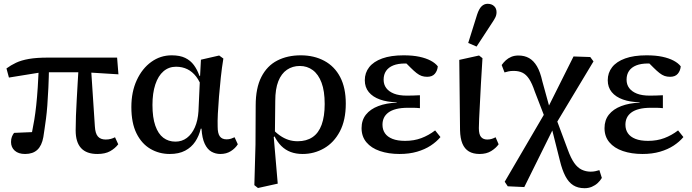

<svg xmlns="http://www.w3.org/2000/svg" viewBox="-20 -797 3638 1010"><path d="M112 13Q77 13 57.5 -4.5Q38 -22 38 -50Q38 -66 42.5 -77.5Q47 -89 54 -98Q76 -99 100 -100Q124 -101 148.5 -102Q173 -103 196 -102L136 -49Q143 -76 149 -105Q155 -134 160.5 -167.5Q166 -201 170.5 -242.5Q175 -284 178.5 -336.5Q182 -389 185 -456H238Q237 -388 234.5 -335.5Q232 -283 229 -243Q226 -203 222 -173Q218 -143 214.5 -119.5Q211 -96 208 -76Q200 -31 176.5 -9Q153 13 112 13ZM27 -389 14 -437Q37 -454 64.5 -467Q92 -480 132 -487Q172 -494 232 -494H596L603 -406L427 -417H200ZM492 13Q435 13 406.5 -18Q378 -49 378 -111Q378 -148 379.5 -187.5Q381 -227 383.5 -270.5Q386 -314 388.5 -359.5Q391 -405 394 -452H458L479 -133Q481 -95 495 -79Q509 -63 536 -63Q551 -63 563.5 -66.5Q576 -70 585 -75L602 -38Q585 -16 559 -1.5Q533 13 492 13Z M873 13Q817 13 771 -14Q725 -41 698 -95.5Q671 -150 671 -234Q671 -314 699.5 -375.5Q728 -437 776 -471.5Q824 -506 883 -506Q926 -506 954 -492.5Q982 -479 1000 -454.5Q1018 -430 1029 -398H1059L1045 -328Q1032 -368 1012 -394Q992 -420 965.5 -433Q939 -446 906 -446Q868 -446 840 -422Q812 -398 797 -352.5Q782 -307 782 -245Q782 -179 797 -136Q812 -93 839 -72.5Q866 -52 903 -52Q937 -52 963 -71.5Q989 -91 1005 -127Q1021 -163 1024 -212L1032 -388L1037 -483L1133 -505L1155 -489Q1147 -441 1141.5 -389Q1136 -337 1132 -288.5Q1128 -240 1126 -199Q1124 -158 1125 -130Q1125 -95 1136.5 -79.5Q1148 -64 1172 -64Q1185 -64 1195.5 -67.5Q1206 -71 1214 -75L1231 -38Q1218 -17 1194.5 -2Q1171 13 1139 13Q1114 13 1092.5 1Q1071 -11 1057 -40.5Q1043 -70 1040 -120H1036Q1027 -82 1007 -52Q987 -22 954 -4.5Q921 13 873 13Z M1318 177 1324 -36 1325 -242Q1325 -334 1355 -392.5Q1385 -451 1438.5 -478.5Q1492 -506 1562 -506Q1632 -506 1686 -477Q1740 -448 1769.5 -391.5Q1799 -335 1799 -252Q1799 -165 1768 -106Q1737 -47 1685 -17Q1633 13 1572 13Q1537 13 1509 2.5Q1481 -8 1459.5 -29.5Q1438 -51 1423 -82H1402L1408 -124Q1430 -100 1452 -84.5Q1474 -69 1497 -61.5Q1520 -54 1546 -54Q1592 -54 1624 -75.5Q1656 -97 1672 -141Q1688 -185 1688 -250Q1688 -318 1671.5 -362Q1655 -406 1625.5 -428Q1596 -450 1557 -450Q1519 -450 1489.5 -430Q1460 -410 1444 -369.5Q1428 -329 1428 -266L1426 -81L1420 -76L1441 169L1337 192Z M2082 13Q2024 13 1978.5 -2.5Q1933 -18 1907.5 -48.5Q1882 -79 1882 -123Q1882 -165 1905 -194Q1928 -223 1970 -239Q2012 -255 2067 -257V-259Q2017 -260 1979 -273.5Q1941 -287 1920 -312.5Q1899 -338 1899 -375Q1899 -414 1922 -443.5Q1945 -473 1990.5 -489.5Q2036 -506 2103 -506Q2151 -506 2186 -498.5Q2221 -491 2245.5 -478Q2270 -465 2283 -448Q2281 -425 2267.5 -409Q2254 -393 2227 -393Q2211 -393 2198 -397.5Q2185 -402 2171 -413Q2157 -424 2140 -441L2102 -479L2178 -475L2204 -452Q2184 -457 2162 -460Q2140 -463 2111 -463Q2074 -463 2049 -453Q2024 -443 2011 -424Q1998 -405 1998 -378Q1998 -352 2012 -333.5Q2026 -315 2052.5 -304.5Q2079 -294 2120 -294Q2137 -294 2153 -294.5Q2169 -295 2189 -296V-228Q2169 -230 2154.5 -230Q2140 -230 2125 -230Q2090 -230 2064.5 -223.5Q2039 -217 2023 -205Q2007 -193 1999.5 -177Q1992 -161 1992 -141Q1992 -115 2005 -96Q2018 -77 2044.5 -66.5Q2071 -56 2111 -56Q2158 -56 2196.5 -70.5Q2235 -85 2269 -111L2297 -76Q2276 -51 2245.5 -31Q2215 -11 2174 1Q2133 13 2082 13Z M2503 13Q2469 13 2446.5 -0.5Q2424 -14 2412.5 -41.5Q2401 -69 2400 -112L2396 -482L2500 -505L2518 -491Q2513 -418 2510 -358Q2507 -298 2504.5 -251.5Q2502 -205 2500.5 -172.5Q2499 -140 2499 -123Q2499 -90 2510.5 -76.5Q2522 -63 2543 -63Q2556 -63 2567 -66.5Q2578 -70 2587 -75L2603 -38Q2589 -18 2564 -2.5Q2539 13 2503 13ZM2443 -571 2490 -721Q2500 -751 2513.5 -764Q2527 -777 2545 -777Q2566 -777 2579 -765Q2592 -753 2592 -733Q2592 -718 2585.5 -705Q2579 -692 2566 -673L2487 -552Z M2651 183 2635 159 2860 -226 2997 -500 3085 -497 3102 -474 2894 -128 2738 187ZM3055 193Q3020 193 2995.5 177.5Q2971 162 2954 129.5Q2937 97 2925 47L2885 -112H2856L2907 -170L2967 -9Q2983 35 3000.5 60Q3018 85 3040 95.5Q3062 106 3087 106Q3101 106 3112 103.5Q3123 101 3133 98L3146 139Q3137 154 3124 166Q3111 178 3093.5 185.5Q3076 193 3055 193ZM2849 -171 2793 -316Q2779 -358 2763.5 -381.5Q2748 -405 2728.5 -414.5Q2709 -424 2682 -424Q2666 -424 2655 -421.5Q2644 -419 2634 -416L2619 -455Q2629 -469 2641 -480Q2653 -491 2669.5 -498Q2686 -505 2707 -505Q2739 -505 2763 -491.5Q2787 -478 2804.5 -448.5Q2822 -419 2833 -369L2871 -231H2899Z M3360 13Q3302 13 3256.5 -2.5Q3211 -18 3185.5 -48.5Q3160 -79 3160 -123Q3160 -165 3183 -194Q3206 -223 3248 -239Q3290 -255 3345 -257V-259Q3295 -260 3257 -273.5Q3219 -287 3198 -312.5Q3177 -338 3177 -375Q3177 -414 3200 -443.5Q3223 -473 3268.5 -489.5Q3314 -506 3381 -506Q3429 -506 3464 -498.5Q3499 -491 3523.5 -478Q3548 -465 3561 -448Q3559 -425 3545.5 -409Q3532 -393 3505 -393Q3489 -393 3476 -397.5Q3463 -402 3449 -413Q3435 -424 3418 -441L3380 -479L3456 -475L3482 -452Q3462 -457 3440 -460Q3418 -463 3389 -463Q3352 -463 3327 -453Q3302 -443 3289 -424Q3276 -405 3276 -378Q3276 -352 3290 -333.5Q3304 -315 3330.5 -304.5Q3357 -294 3398 -294Q3415 -294 3431 -294.5Q3447 -295 3467 -296V-228Q3447 -230 3432.5 -230Q3418 -230 3403 -230Q3368 -230 3342.5 -223.5Q3317 -217 3301 -205Q3285 -193 3277.5 -177Q3270 -161 3270 -141Q3270 -115 3283 -96Q3296 -77 3322.5 -66.5Q3349 -56 3389 -56Q3436 -56 3474.5 -70.5Q3513 -85 3547 -111L3575 -76Q3554 -51 3523.5 -31Q3493 -11 3452 1Q3411 13 3360 13Z"/></svg>

Font: Source Serif 4 Medium
Style: Regular
Weight: 500
Designer: Frank Grießhammer
Foundry: Adobe Systems Incorporated
Version: Version 4.004;hotconv 1.0.116;makeotfexe 2.5.65601